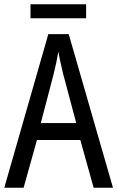

<svg xmlns="http://www.w3.org/2000/svg" viewBox="-20 -874 547 894"><path d="M381 -854H122V-789H381ZM416 0H506L300 -715H205L0 0H90L152 -222H354ZM274 -530 335 -301H170L230 -530C238 -562 246 -600 252 -634C256 -605 267 -560 274 -530Z"/></svg>

Font: Noto Sans Gujarati UI Condensed
Style: Regular
Weight: 400
Width: 3
Designer: Jelle Bosma - Monotype Design Team, Universal Thirst
Foundry: Monotype Imaging Inc.
Version: Version 2.106